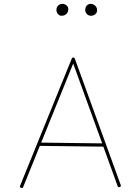

<svg xmlns="http://www.w3.org/2000/svg" viewBox="-20 -944 712 977"><path d="M86.9 11.7Q79.1 8.3 82.5 0.5L345.2 -646Q349.1 -654.3 356.9 -649.9Q359.9 -648.4 360.8 -645.5L594.2 -2.9Q597.2 5.4 589.4 7.8Q581.1 10.7 578.6 2.9L505.9 -197.8L182.6 -201.7L98.1 7.3Q94.7 15.1 86.9 11.7ZM352.5 -620.6 189.5 -218.3 500 -214.4ZM474.1 -892.6Q474.1 -879.4 464.8 -871.6Q455.6 -863.8 443.4 -863.8Q430.2 -863.8 421.9 -873Q413.6 -882.3 413.6 -892.1Q413.6 -906.7 421.4 -915.5Q429.2 -924.3 439.9 -924.3Q455.1 -924.3 464.6 -914.8Q474.1 -905.3 474.1 -892.6ZM327.6 -898.4Q327.6 -882.8 318.1 -873.3Q308.6 -863.8 293 -863.8Q282.2 -863.8 274.7 -873Q267.1 -882.3 267.1 -894Q267.1 -906.7 275.9 -915.5Q284.7 -924.3 297.4 -924.3Q309.1 -924.3 318.4 -916.7Q327.6 -909.2 327.6 -898.4Z"/></svg>

Font: Mikhak-DS1-FD Thin
Style: Regular
Weight: 100
Designer: Amin Abedi
Version: Version 3.2